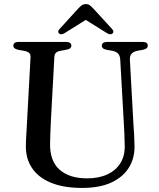

<svg xmlns="http://www.w3.org/2000/svg" viewBox="-20 -906 783 943"><path d="M588.5 -294.5 570.5 -613.5Q569.5 -632 560.5 -642.2Q551.5 -652.5 531.5 -656.5L503.5 -661.5Q490 -664.5 485 -669.5Q480 -674.5 480 -682Q480 -690 486.5 -695Q493 -700 504 -700H682Q694 -700 700 -695Q706 -690 706 -682Q706 -674.5 700.8 -669.5Q695.5 -664.5 682.5 -661.5L656.5 -657Q633 -652 624.8 -640.5Q616.5 -629 618 -611L635.5 -294Q637.5 -269 638.8 -244.8Q640 -220.5 640.5 -194.5Q643 -133 614.5 -85.2Q586 -37.5 528.2 -10.2Q470.5 17 383.5 17Q291.5 17 229.2 -9Q167 -35 136.2 -82.2Q105.5 -129.5 107 -193Q107 -206.5 108.2 -227Q109.5 -247.5 110.8 -271.8Q112 -296 113.5 -321.5L130 -625Q131 -639 123 -646.2Q115 -653.5 97.5 -656.5L69 -661.5Q45.5 -666.5 45.5 -682Q45.5 -690 51.8 -695Q58 -700 70 -700H306Q318 -700 324.2 -695Q330.5 -690 330.5 -682Q330.5 -674.5 325.2 -669.5Q320 -664.5 306.5 -662L278 -656.5Q262.5 -654 255.2 -647.2Q248 -640.5 247 -626L230.5 -323Q228.5 -286.5 227.5 -257Q226.5 -227.5 226 -203Q224 -115.5 272.5 -72.8Q321 -30 407 -30Q466 -30 508 -49.8Q550 -69.5 572.2 -106.2Q594.5 -143 592.5 -194.5Q592 -228.5 590.8 -251.5Q589.5 -274.5 588.5 -294.5ZM421 -820.5H381.5L505 -743.5Q522 -733 532 -741Q536.5 -744 536.8 -750.2Q537 -756.5 530.5 -763.5L437.5 -865Q428 -875 420.5 -880.5Q413 -886 401.5 -886Q390.5 -886 382.5 -880.5Q374.5 -875 365 -865L272.5 -763.5Q265.5 -756.5 266 -750.2Q266.5 -744 270.5 -741Q280.5 -733 297.5 -743.5Z"/></svg>

Font: Fraunces
Style: Regular
Weight: 400
Version: Version 1.000;[b76b70a41]